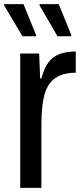

<svg xmlns="http://www.w3.org/2000/svg" viewBox="-21 -838 388 932"><path d="M77 74V-578H169L174 -457H180Q193 -508 215 -536.5Q237 -565 270.5 -576.5Q304 -588 347 -588V-485Q285 -485 247.5 -459Q210 -433 195 -379Q180 -325 180 -234V74ZM325 -662H258L171 -812V-818H264L325 -668ZM154 -662H88L-1 -812V-818H93L154 -668Z"/></svg>

Font: Farlight84_Sys_V01
Style: Regular
Weight: 400
Designer: Ryoko NISHIZUKA  (kana, bopomofo & ideographs); Paul D. Hunt (Latin, Greek & Cyrillic); Sandoll Communications , Soo-you
Foundry: Adobe
Version: Version 2.004;October 29, 2024;FontCreator 14.0.0.2814 64-bi